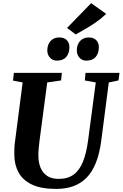

<svg xmlns="http://www.w3.org/2000/svg" viewBox="-20 -1216 796 1246"><path d="M686 -681 637.5 -306Q626.5 -220.5 602.5 -160.2Q578.5 -100 541.5 -62.5Q504.5 -25 455.2 -7.5Q406 10 344.5 10Q245.5 10 186.2 -18.8Q127 -47.5 100.2 -97.2Q73.5 -147 73 -209.5Q73 -228.5 73.2 -248.8Q73.5 -269 76.5 -290.5L127 -681L64.5 -693L70 -743H381.5L376.5 -694L286.5 -681L236.5 -303Q233 -274.5 230.8 -249Q228.5 -223.5 229 -205.5Q229 -162.5 243 -128.2Q257 -94 286 -74.5Q315 -55 361 -55Q420 -55 458.2 -83.2Q496.5 -111.5 518.8 -167.5Q541 -223.5 552 -307L601.5 -681L530.5 -694L535 -743H755.5L749 -694ZM349 -822.5Q321.5 -822.5 304 -842Q286.5 -861.5 287 -891Q288 -928.5 309 -950.8Q330 -973 364.5 -973Q398 -973 414.8 -954.2Q431.5 -935.5 430.5 -908Q430 -870 409.8 -846.2Q389.5 -822.5 349 -822.5ZM540.5 -822.5Q513 -822.5 495.5 -842Q478 -861.5 478.5 -891Q479.5 -928.5 500.5 -950.8Q521.5 -973 556 -973Q588.5 -973 605.5 -954.2Q622.5 -935.5 621.5 -908Q621 -870 600.8 -846.2Q580.5 -822.5 540.5 -822.5ZM471.5 -992.5 415 -1034.5 571.5 -1195.5 669 -1126Q637.5 -1095.5 601.5 -1070.8Q565.5 -1046 531.8 -1027Q498 -1008 471.5 -992.5Z"/></svg>

Font: Merriweather 24pt ExtraBold
Style: Italic
Weight: 800
Italic angle: -7.8°
Version: Version 2.101